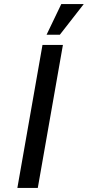

<svg xmlns="http://www.w3.org/2000/svg" viewBox="-20 -920 430 940"><path d="M65 0H165L288 -700H188ZM280 -900 208 -750H273L390 -900Z"/></svg>

Font: Scada
Style: Italic
Weight: 400
Designer: Jovanny Lemonad
Foundry: Jovanny Lemonad
Version: Version 3.005